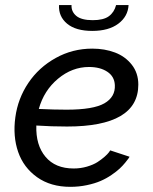

<svg xmlns="http://www.w3.org/2000/svg" viewBox="-20 -721 597 751"><path d="M210.9 -701.2H259.8Q258.3 -675.8 278.3 -658.9Q298.3 -642.1 342.8 -642.1Q384.8 -642.1 405.8 -657.5Q426.8 -672.9 434.1 -701.2H482.9Q480.5 -656.7 442.9 -628.4Q405.3 -600.1 340.8 -600.1Q276.4 -600.1 242.4 -628.4Q208.5 -656.7 210.9 -701.2ZM268.1 -62Q295.4 -62 320.3 -69.3Q345.2 -76.7 361.1 -86.9Q377 -97.2 388.9 -107.7Q400.9 -118.2 406.2 -125.5L411.1 -132.8L486.8 -107.9Q485.4 -105.5 482.7 -101.3Q480 -97.2 470 -85Q460 -72.8 448 -61.5Q436 -50.3 416 -36.6Q396 -22.9 373.5 -13.2Q351.1 -3.4 319.8 3.2Q288.6 9.8 254.9 9.8Q178.2 9.8 125.2 -27.8Q72.3 -65.4 51 -126.7Q29.8 -188 40 -262.2Q49.8 -335.4 90.8 -396.5Q131.8 -457.5 197.8 -494.1Q263.7 -530.8 340.8 -530.8Q389.6 -530.8 429.7 -515.6Q469.7 -500.5 495.4 -468Q521 -435.5 521 -390.1Q521 -226.1 242.2 -226.1Q180.7 -226.1 122.1 -230Q119.6 -153.3 158 -107.7Q196.3 -62 268.1 -62ZM328.1 -459Q262.2 -459 207 -413.1Q151.9 -367.2 131.8 -294.9Q190.4 -292 240.2 -292Q345.2 -292 388.4 -316.9Q431.6 -341.8 429.2 -388.2Q427.7 -421.9 399.7 -440.4Q371.6 -459 328.1 -459Z"/></svg>

Font: Rawline Medium
Style: Italic
Weight: 500
Italic angle: -12°
Designer: Matt McInerney, Pablo Impallari, Rodrigo Fuenzalida
Foundry: Matt McInerney, Pablo Impallari, Rodrigo Fuenzalida
Version: Version 4.020;PS 004.020;hotconv 1.0.88;makeotf.lib2.5.64775